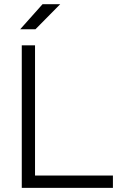

<svg xmlns="http://www.w3.org/2000/svg" viewBox="-20 -914 626 934"><path d="M85.9 0H529.3V-60.1H150.4V-693.4H85.9ZM78.1 -771.5H152.3L272.9 -893.6H187Z"/></svg>

Font: Cascadia Mono Light
Style: Regular
Weight: 300
Monospace: yes
Designer: Aaron Bell
Foundry: Saja Typeworks
Version: Version 2404.023